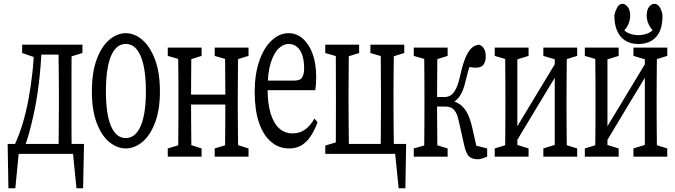

<svg xmlns="http://www.w3.org/2000/svg" viewBox="-20 -771 3526 1003"><path d="M394 32.7H43.9L82.5 -19L60.1 212.4H23.9L20 -19H418.9L414.1 212.4H379.4L356.4 -19ZM285.2 32.7Q286.1 5.4 286.4 -39.3Q286.6 -84 287.1 -132.3Q287.6 -180.7 287.6 -219.2V-285.6Q287.6 -324.2 287.1 -372.6Q286.6 -420.9 286.1 -465.8Q285.6 -510.7 285.2 -537.6H355Q354 -510.7 353.8 -465.8Q353.5 -420.9 353.5 -372.6Q353.5 -324.2 353.5 -285.6V-219.2Q353.5 -180.7 353.5 -132.3Q353.5 -84 353.8 -39.6Q354 4.9 355 32.7ZM95.7 -494.1V-537.6H176.8V-470.2H165ZM320.8 -470.2V-537.6H410.6V-494.1L333.5 -470.2ZM58.1 -17.6Q81.5 -69.3 98.6 -126.2Q115.7 -183.1 127.9 -247.3Q140.1 -311.5 148.4 -384.5Q156.7 -457.5 159.2 -537.6H198.2Q194.8 -434.1 183.3 -338.4Q171.9 -242.7 152.3 -157.7Q142.6 -114.3 131.3 -73.5Q120.1 -32.7 105 4.9V22.5ZM176.8 -485.8V-537.6H319.3V-485.8Z M637.2 4.4Q592.3 4.4 551.5 -28.6Q510.7 -61.5 485.4 -128.2Q460 -194.8 460 -293.5Q460 -393.6 485.4 -461.4Q510.7 -529.3 551.5 -563.5Q592.3 -597.7 637.2 -597.7Q682.1 -597.7 722.7 -563.5Q763.2 -529.3 789.3 -461.4Q815.4 -393.6 815.4 -293.5Q815.4 -195.3 789.3 -128.4Q763.2 -61.5 722.7 -28.6Q682.1 4.4 637.2 4.4ZM637.2 -49.8Q670.4 -49.8 693.8 -77.4Q717.3 -105 729.7 -159.2Q742.2 -213.4 742.2 -293.5Q742.2 -375 729.7 -430.4Q717.3 -485.8 693.8 -513.7Q670.4 -541.5 637.2 -541.5Q604 -541.5 580.6 -513.7Q557.1 -485.8 545.2 -430.4Q533.2 -375 533.2 -293.5Q533.2 -213.4 545.2 -159.2Q557.1 -105 580.6 -77.4Q604 -49.8 637.2 -49.8Z M909.7 47.4Q910.6 20 911.1 -24.7Q911.6 -69.3 911.9 -117.7Q912.1 -166 912.1 -204.1V-271Q912.1 -309.6 911.9 -357.7Q911.6 -405.8 911.1 -450.7Q910.6 -495.6 909.7 -522.5H980.5Q979.5 -495.6 979.2 -450.7Q979 -405.8 978.5 -357.4Q978 -309.1 978 -271V-234.4Q978 -181.6 978.5 -126.7Q979 -71.8 979.5 -25.9Q980 20 980.5 47.4ZM1154.8 47.4Q1155.8 20 1156 -25.9Q1156.2 -71.8 1156.7 -126.7Q1157.2 -181.6 1157.2 -234.4V-271Q1157.2 -309.6 1156.7 -357.7Q1156.2 -405.8 1156 -450.7Q1155.8 -495.6 1154.8 -522.5H1224.6Q1223.6 -495.6 1223.4 -450.7Q1223.1 -405.8 1222.7 -357.4Q1222.2 -309.1 1222.2 -271V-204.1Q1222.2 -165.5 1222.7 -117.4Q1223.1 -69.3 1223.6 -24.7Q1224.1 20 1224.6 47.4ZM856.4 47.4V4.4L939 -20H956.5L1033.2 4.4V47.4ZM856.4 -479V-522.5H1033.2V-479L956.5 -455.1H939ZM1101.6 47.4V4.4L1183.1 -20H1200.7L1278.3 4.4V47.4ZM1101.6 -479V-522.5H1278.3V-479L1200.7 -455.1H1183.1ZM944.8 -225.1V-276.9H1189.9V-225.1Z M1490.2 4.4Q1436 4.4 1395.3 -30.8Q1354.5 -65.9 1332.5 -131.6Q1310.5 -197.3 1310.5 -290Q1310.5 -382.3 1334.2 -451.7Q1357.9 -521 1398.7 -559.3Q1439.5 -597.7 1487.8 -597.7Q1528.8 -597.7 1561.3 -569.6Q1593.8 -541.5 1612.8 -490.7Q1631.8 -439.9 1631.8 -366.7Q1631.8 -346.7 1630.4 -329.1Q1628.9 -311.5 1627 -299.8H1340.3V-350.1H1518.1Q1549.8 -350.1 1559.3 -367.9Q1568.8 -385.7 1568.8 -412.6Q1568.8 -454.1 1559.1 -482.9Q1549.3 -511.7 1530.8 -526.6Q1512.2 -541.5 1487.8 -541.5Q1460.9 -541.5 1436 -518.3Q1411.1 -495.1 1394.5 -443.4Q1377.9 -391.6 1377.9 -304.2Q1377.9 -230 1393.8 -178.2Q1409.7 -126.5 1438.7 -100.3Q1467.8 -74.2 1507.8 -74.2Q1544.4 -74.2 1572 -93Q1599.6 -111.8 1623 -151.9L1638.7 -131.8Q1623.5 -90.8 1603.5 -60.3Q1583.5 -29.8 1556.4 -12.7Q1529.3 4.4 1490.2 4.4Z M1733.4 32.7Q1734.4 5.4 1734.4 -39.3Q1734.4 -84 1734.6 -132.3Q1734.9 -180.7 1734.9 -219.2V-285.6Q1734.9 -324.2 1734.6 -372.6Q1734.4 -420.9 1734.4 -465.8Q1734.4 -510.7 1733.4 -537.6H1803.2Q1802.2 -510.7 1802 -465.8Q1801.8 -420.9 1801.3 -372.6Q1800.8 -324.2 1800.8 -285.6V-219.2Q1800.8 -180.7 1801.3 -132.3Q1801.8 -84 1802.2 -39.6Q1802.7 4.9 1803.2 32.7ZM1968.3 32.7Q1969.2 5.4 1969.2 -39.3Q1969.2 -84 1969.7 -132.3Q1970.2 -180.7 1970.2 -219.2V-285.6Q1970.2 -324.2 1969.7 -372.6Q1969.2 -420.9 1969.2 -465.8Q1969.2 -510.7 1968.3 -537.6H2038.6Q2037.6 -510.7 2037.1 -465.8Q2036.6 -420.9 2036.1 -372.6Q2035.6 -324.2 2035.6 -285.6V-219.2Q2035.6 -180.7 2036.1 -132.3Q2036.6 -84 2037.1 -39.6Q2037.6 4.9 2038.6 32.7ZM2062.5 212.4 2039.1 -19 2078.1 32.7H1767.6V-19H2101.6L2097.7 212.4ZM1679.2 -494.1V-537.6H1856V-494.1L1779.3 -470.2H1761.7ZM1915 -494.1V-537.6H2091.8V-494.1L2015.1 -470.2H1996.6ZM1679.2 32.7V-10.7L1761.7 -35.2H1767.6V32.7Z M2141.6 47.4V4.4L2224.1 -19H2241.7L2318.4 4.4V47.4ZM2141.6 -479V-522.5H2318.4V-479L2241.7 -455.1H2224.1ZM2194.8 47.4Q2195.8 20 2196.3 -24.2Q2196.8 -68.4 2197 -117.2Q2197.3 -166 2197.3 -204.1V-270Q2197.3 -308.6 2197 -357.2Q2196.8 -405.8 2196.3 -450.7Q2195.8 -495.6 2194.8 -522.5H2265.6Q2264.6 -495.6 2264.4 -450.2Q2264.2 -404.8 2263.7 -353.8Q2263.2 -302.7 2263.2 -259.3V-217.3Q2263.2 -173.3 2263.7 -121.6Q2264.2 -69.8 2264.6 -24.9Q2265.1 20 2265.6 47.4ZM2404.3 -15.1 2376.5 -139.2Q2370.6 -166.5 2361.8 -182.9Q2353 -199.2 2339.8 -206.8Q2326.7 -214.4 2305.7 -214.4H2230V-264.2H2303.2Q2320.8 -264.2 2335.4 -273.7Q2350.1 -283.2 2362.5 -308.6Q2375 -334 2384.8 -379.4Q2396.5 -432.1 2410.4 -466.6Q2424.3 -501 2441.7 -518.3Q2459 -535.6 2483.9 -537.6Q2501.5 -530.3 2509.5 -514.6Q2517.6 -499 2517.6 -476.6Q2517.6 -449.7 2505.9 -433.6Q2494.1 -417.5 2468.3 -417.5Q2451.7 -417.5 2439.2 -419.9Q2426.8 -422.4 2407.2 -427.7L2455.6 -476.1Q2445.8 -457 2435.8 -430.9Q2425.8 -404.8 2415.5 -359.9Q2406.2 -318.8 2394.8 -292.7Q2383.3 -266.6 2366.9 -251.2Q2350.6 -235.8 2330.1 -227.5V-246.6Q2362.8 -240.7 2384.8 -224.1Q2406.7 -207.5 2421.1 -179.9Q2435.5 -152.3 2445.8 -109.4L2479 36.6L2431.6 -19L2524.9 4.4V47.4Q2513.2 52.2 2500 56.6Q2486.8 61 2476.6 61Q2445.8 61 2429.9 45.9Q2414.1 30.8 2404.3 -15.1Z M2564.5 47.4V4.4L2644.5 -20H2662.6L2741.2 4.4V47.4ZM2818.4 47.4V4.4L2897.9 -20H2916L2995.1 4.4V47.4ZM2617.7 47.4Q2618.7 20 2619.1 -24.7Q2619.6 -69.3 2619.9 -117.7Q2620.1 -166 2620.1 -204.1V-271Q2620.1 -309.6 2619.9 -357.7Q2619.6 -405.8 2619.1 -450.7Q2618.7 -495.6 2617.7 -522.5H2682.6V47.4ZM2656.2 3.4 2623.5 -21H2627.9L2767.6 -252.4L2907.7 -484.4L2935.1 -452.6H2931.2L2793.5 -225.1ZM2877.9 47.4V-522.5H2941.9Q2940.9 -495.6 2940.7 -450.7Q2940.4 -405.8 2939.9 -357.4Q2939.5 -309.1 2939.5 -271V-204.1Q2939.5 -165.5 2939.9 -117.4Q2940.4 -69.3 2940.7 -24.7Q2940.9 20 2941.9 47.4ZM2564.5 -479V-522.5H2741.2V-479L2663.6 -455.1H2646ZM2818.4 -479V-522.5H2995.1V-479L2918 -455.1H2899.4Z M3035.2 47.4V4.4L3115.2 -20H3133.3L3211.9 4.4V47.4ZM3289.1 47.4V4.4L3368.7 -20H3386.7L3465.8 4.4V47.4ZM3088.4 47.4Q3089.4 20 3089.8 -24.7Q3090.3 -69.3 3090.6 -117.7Q3090.8 -166 3090.8 -204.1V-271Q3090.8 -309.6 3090.6 -357.7Q3090.3 -405.8 3089.8 -450.7Q3089.4 -495.6 3088.4 -522.5H3153.3V47.4ZM3127 3.4 3094.2 -21H3098.6L3238.3 -252.4L3378.4 -484.4L3405.8 -452.6H3401.9L3264.2 -225.1ZM3348.6 47.4V-522.5H3412.6Q3411.6 -495.6 3411.4 -450.7Q3411.1 -405.8 3410.6 -357.4Q3410.2 -309.1 3410.2 -271V-204.1Q3410.2 -165.5 3410.6 -117.4Q3411.1 -69.3 3411.4 -24.7Q3411.6 20 3412.6 47.4ZM3035.2 -479V-522.5H3211.9V-479L3134.3 -455.1H3116.7ZM3289.1 -479V-522.5H3465.8V-479L3388.7 -455.1H3370.1ZM3315.4 -541Q3275.4 -541 3246.6 -558.8Q3217.8 -576.7 3203.6 -610.8Q3189.5 -643.6 3189.5 -687.5Q3189.5 -689.9 3189.5 -692.4Q3193.8 -712.4 3204.1 -731.7Q3214.4 -751 3232.9 -751Q3246.1 -751 3259 -735.1Q3272 -719.2 3272 -688.5Q3272 -664.6 3261.2 -641.4Q3250.5 -618.2 3231.9 -605L3216.3 -646Q3235.4 -610.8 3260.7 -599.1Q3286.1 -587.4 3315.4 -587.4Q3344.7 -587.4 3370.1 -599.6Q3395.5 -611.8 3414.6 -646L3398.4 -605Q3381.8 -618.2 3370.1 -641.1Q3358.4 -664.1 3358.4 -688.5Q3358.4 -719.2 3370.6 -735.1Q3382.8 -751 3397.9 -751Q3416.5 -751 3427.2 -732.2Q3438 -713.4 3440.9 -692.4Q3440.9 -689.9 3440.9 -687.5Q3440.9 -641.6 3427.7 -609.9Q3413.6 -576.7 3384.5 -558.8Q3355.5 -541 3315.4 -541Z"/></svg>

Font: Scarab Serif
Style: Regular
Weight: 400
Designer: John Roberts
Foundry: Scarab
Version: 1.0